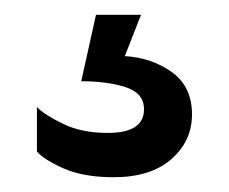

<svg xmlns="http://www.w3.org/2000/svg" viewBox="-20 -20 310 260"><path d="M134 220Q93 220 66 208Q39 196 30 185V125Q41 136 66 148Q91 160 126 160Q175 160 175 128Q175 106 150 98Q125 90 90 90L110 0H171L149 56Q185 58 212.5 77.5Q240 97 240 135Q240 171 212 195.5Q184 220 134 220Z"/></svg>

Font: Red Rose
Style: Regular
Weight: 400
Designer: Jaikishan Patel
Version: Version 2.000; ttfautohint (v1.8.3)